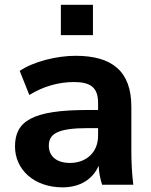

<svg xmlns="http://www.w3.org/2000/svg" viewBox="-20 -787 644 818"><path d="M246.6 11.2C322.3 11.2 376 -24.4 400.4 -81.1C401.4 -54.2 406.2 -26.9 415 0H547.9C542 -47.9 539.6 -97.2 539.6 -144.5V-332C539.6 -483.4 458 -549.3 301.8 -549.3C220.2 -549.3 120.6 -523.9 64 -484.9L105 -382.3C164.1 -419.4 231.4 -437.5 294.9 -437.5C366.7 -437.5 397.9 -413.6 397.9 -348.1V-318.4H354C116.7 -318.4 43.9 -270.5 43.9 -163.1C43.9 -65.4 124 11.2 246.6 11.2ZM278.3 -92.8C221.2 -92.8 188 -121.1 188 -166.5C188 -216.3 224.6 -241.2 355 -241.2H397.9V-209C397.9 -136.2 345.7 -92.8 278.3 -92.8ZM376 -637.2V-766.6H239.3V-637.2Z"/></svg>

Font: Winston
Style: Bold
Weight: 700
Designer: Vernon Adams, Kim Jin-seong, David Berlow, Cristiano Sobral
Foundry: The Winston Project Authors
Version: Version 3.004